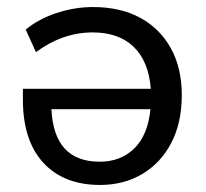

<svg xmlns="http://www.w3.org/2000/svg" viewBox="-20 -516 586 545"><path d="M264 9Q161 9 103 -54Q45 -117 45 -233V-264H408Q402 -342 359.5 -383Q317 -424 243 -424Q158 -424 82 -368L53 -432Q89 -462 140.5 -479Q192 -496 244 -496Q322 -496 378 -465.5Q434 -435 465 -379Q496 -323 496 -246Q496 -168 466.5 -111Q437 -54 384.5 -22.5Q332 9 264 9ZM263 -57Q323 -57 361.5 -95Q400 -133 407 -206H126Q133 -57 263 -57Z"/></svg>

Font: Nunito Sans Medium
Style: Regular
Weight: 500
Designer: Vernon Adams
Foundry: Vernon Adams
Version: Version 3.101; ttfautohint (v1.8.4.7-5d5b);gftools[0.9.27]